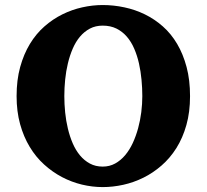

<svg xmlns="http://www.w3.org/2000/svg" viewBox="-20 -740 833 774"><path d="M746.1 -352.5Q746.1 -288.1 731.4 -236.1Q716.8 -184.1 691.2 -143.3Q665.5 -102.5 631.3 -72.8Q597.2 -43 558.1 -23.7Q519 -4.4 477.1 4.9Q435.1 14.2 394 14.2Q352.5 14.2 310.5 4.2Q268.6 -5.9 230 -26.1Q191.4 -46.4 158 -76.7Q124.5 -106.9 99.9 -147.7Q75.2 -188.5 61 -239.7Q46.9 -291 46.9 -352.5Q46.9 -417.5 61.3 -469.7Q75.7 -522 100.6 -563Q125.5 -604 159.2 -633.5Q192.9 -663.1 231.4 -682.1Q270 -701.2 311.5 -710.4Q353 -719.7 394 -719.7Q438 -719.7 481.4 -710.4Q524.9 -701.2 564 -682.1Q603 -663.1 636.5 -633.5Q669.9 -604 694.1 -563Q718.3 -522 732.2 -469.7Q746.1 -417.5 746.1 -352.5ZM553.7 -352.5Q553.7 -384.8 550.5 -418.5Q547.4 -452.1 540.3 -483.9Q533.2 -515.6 521.2 -543.5Q509.3 -571.3 491.5 -592Q473.6 -612.8 449.5 -624.8Q425.3 -636.7 394 -636.7Q365.2 -636.7 342.5 -624.8Q319.8 -612.8 302.5 -592.3Q285.2 -571.8 273.2 -543.9Q261.2 -516.1 253.7 -484.6Q246.1 -453.1 242.7 -419.2Q239.3 -385.3 239.3 -352.5Q239.3 -320.3 242.7 -286.6Q246.1 -252.9 253.7 -221.4Q261.2 -189.9 273.2 -162.1Q285.2 -134.3 302.5 -113.5Q319.8 -92.8 342.5 -80.6Q365.2 -68.4 394 -68.4Q421.4 -68.4 444.1 -80.8Q466.8 -93.3 484.6 -114.5Q502.4 -135.7 515.4 -163.8Q528.3 -191.9 536.9 -223.4Q545.4 -254.9 549.6 -288.1Q553.7 -321.3 553.7 -352.5Z"/></svg>

Font: Aclonica
Style: Regular
Weight: 400
Version: Version 1.001